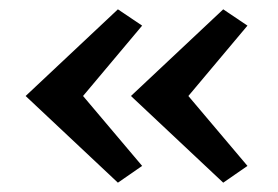

<svg xmlns="http://www.w3.org/2000/svg" viewBox="-20 -417 597 412"><path d="M233 -25 35 -211 233 -397 285 -362 154 -206V-216L285 -61ZM459 -25 261 -211 459 -397 511 -362 380 -206V-216L511 -61Z"/></svg>

Font: Ysabeau Office SemiBold
Style: Regular
Weight: 600
Designer: Christian Thalmann (Catharsis Fonts)
Version: Version 2.001;gftools[0.9.30]; featfreeze: tnum,lnum,ss02